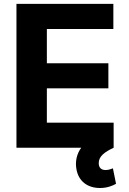

<svg xmlns="http://www.w3.org/2000/svg" viewBox="-20 -747 653 971"><path d="M63.2 -727.3V0H391C367.2 31.6 359.4 72.4 366.8 110.1C377.8 170.1 422.9 203.8 485.8 203.8C522 203.8 549.4 192.5 566.8 182.5L551.1 104.4C541.5 107.6 529.8 112.9 513.8 112.9C491.1 112.9 479 100.1 479.4 77.4C479 43.3 510.3 21 555 0H554.7V-126.8H217V-300.4H528.1V-427.2H217V-600.5H553.3V-727.3Z"/></svg>

Font: Inter-Hewn
Style: Bold
Weight: 700
Designer: Rasmus Andersson
Foundry: rsms
Version: Version 3.012;git-f93a4a705